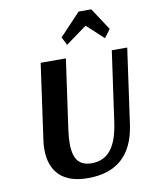

<svg xmlns="http://www.w3.org/2000/svg" viewBox="-96 -960 829 1042"><g transform="rotate(-10 318.0 -438.5)"><path d="M560 -766 526 -721 434 -806 317 -721 295 -766 410 -888H480ZM305 11Q201 11 149 -39.5Q97 -90 97 -183Q97 -211 101 -236L159 -650H298L244 -267Q238 -225 238 -192Q238 -125 262.5 -95Q287 -65 338 -65Q405 -65 444 -114Q483 -163 497 -267L551 -650H636L578 -236Q543 11 305 11Z"/></g></svg>

Font: Arsenal
Style: Bold Italic
Weight: 700
Italic angle: -9.10001°
Designer: Andrij Shevchenko
Foundry: Stairsfor
Version: Version 2.001;PS 002.001;hotconv 1.0.88;makeotf.lib2.5.64775